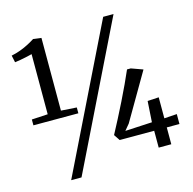

<svg xmlns="http://www.w3.org/2000/svg" viewBox="-122 -938 1117 1112"><g transform="rotate(-15 437.0 -382.0)"><path d="M136.5 -353V-713.5Q128 -711 107.5 -706.5Q87 -702 65.2 -698Q43.5 -694 32 -693L23 -735Q50.5 -740.5 77.5 -750.5Q104.5 -760.5 127.8 -772.8Q151 -785 167.5 -796L216 -789.5V-353.5L309.5 -347.5V-312.5H40V-347.5ZM593 -815H655L231 51H169ZM707.5 0V-101H500.5L476.5 -137Q497.5 -176 521 -221.5Q544.5 -267 567.8 -314Q591 -361 611.5 -405Q632 -449 647.5 -485H670L739.5 -460L576 -179.5L546 -143.5L707.5 -152L715.5 -277.5L783 -281.5V-155.5L859 -160.5V-101H783V0Z"/></g></svg>

Font: Merriweather Light
Style: Regular
Weight: 300
Designer: Eben Sorkin
Foundry: Eben Sorkin
Version: Version 2.100